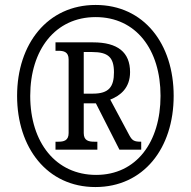

<svg xmlns="http://www.w3.org/2000/svg" viewBox="-20 -745 770 775"><path d="M365 10C559 10 681 -146 681 -358C681 -568 561 -725 366 -725C172 -725 49 -568 49 -358C49 -149 170 10 365 10ZM368 -39C206 -39 102 -169 102 -358C102 -544 203 -676 366 -676C529 -676 628 -545 628 -358C628 -172 531 -39 368 -39ZM204 -141H373V-173H361C338 -173 318 -177 318 -208V-328H367L462 -141H550V-173C522 -173 514 -177 502 -199L425 -343C466 -359 505 -390 505 -454C505 -534 455 -574 356 -574H204V-540H215C237 -540 257 -536 257 -505V-208C257 -177 237 -173 215 -173H204ZM318 -367V-535H352C416 -535 440 -514 440 -453C440 -395 420 -367 355 -367Z"/></svg>

Font: Noto Serif Condensed Semi
Style: Regular
Weight: 600
Width: 3
Designer: Monotype Design Team
Foundry: Monotype Imaging Inc.
Version: Version 1.002